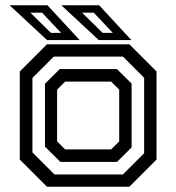

<svg xmlns="http://www.w3.org/2000/svg" viewBox="-20 -708 668 728"><path d="M158 0 55 -103V-437L158 -540H470.5L573.5 -437V-103L470.5 0ZM186.5 -46.5H446L526.5 -127V-413L446 -493.5H184L103 -412.5V-130ZM209 -94 150.5 -152V-390.5L206.5 -446H423.5L479 -391V-149L423.5 -94ZM227 -141.5H401.5L432 -172V-368L401.5 -398.5H227L196.5 -368V-172ZM478 -556H354.5L212.5 -688H356ZM407.5 -583.5 335.5 -660H291L369 -583.5ZM282 -556H158.5L16.5 -688H160ZM211.5 -583.5 139.5 -660H95L173 -583.5Z"/></svg>

Font: Tourney Medium
Style: Regular
Weight: 500
Designer: Tyler Finck
Foundry: Etcetera Type Co
Version: Version 1.015